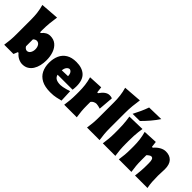

<svg xmlns="http://www.w3.org/2000/svg" viewBox="115 -1938 2985 2985"><g transform="rotate(45 1607.5 -445.5)"><path d="M447.3 17.6Q405.8 17.6 362.1 -3.2Q318.4 -23.9 280.8 -68.8H266.6L238.3 0H34.7Q43.9 -61 49.1 -119.1Q54.2 -177.2 54.2 -250.5V-577.6Q54.2 -647.5 45.9 -716.1Q37.6 -784.7 16.6 -856.9L317.4 -879.4Q306.6 -811.5 299.1 -736.1Q291.5 -660.6 291.5 -577.6V-531.2H309.1Q366.7 -605 445.3 -605Q521 -605 571 -563.5Q621.1 -522 646.2 -451.7Q671.4 -381.3 671.4 -293.9Q671.4 -232.9 658.2 -176.8Q645 -120.6 617.4 -76.9Q589.8 -33.2 547.6 -7.8Q505.4 17.6 447.3 17.6ZM351.1 -180.7Q388.7 -183.1 408.4 -216.3Q428.2 -249.5 428.2 -291.5Q428.2 -336.4 408.7 -368.7Q389.2 -400.9 351.1 -403.3Q316.4 -401.9 291.5 -374V-222.7Q301.3 -205.1 315.9 -194.1Q330.6 -183.1 351.1 -180.7Z M1064 17.6Q943.4 17.6 868.7 -22.2Q793.9 -62 759.3 -132.3Q724.6 -202.6 724.6 -293.9Q724.6 -385.3 756.1 -455.3Q787.6 -525.4 853 -565.2Q918.5 -605 1019 -605Q1146.5 -605 1216.8 -541Q1287.1 -477.1 1287.1 -338.4Q1287.1 -313.5 1285.2 -294.7Q1283.2 -275.9 1280.8 -257.3H951.2Q960 -216.3 994.6 -195.3Q1029.3 -174.3 1095.2 -174.3Q1114.3 -174.3 1144.5 -180.2Q1174.8 -186 1208.5 -195.3Q1242.2 -204.6 1270.5 -213.9L1278.8 -15.6Q1240.7 -6.3 1188.7 5.6Q1136.7 17.6 1064 17.6ZM1082 -356Q1081.5 -400.4 1064 -425.5Q1046.4 -450.7 1021.5 -452.6Q995.1 -449.7 974.9 -424.6Q954.6 -399.4 949.2 -351.6Z M1354 0Q1363.3 -61 1368.4 -119.1Q1373.5 -177.2 1373.5 -250.5V-308.6Q1373.5 -377 1365.5 -445.6Q1357.4 -514.2 1336.4 -586.4L1569.3 -598.1L1581.1 -499H1599.1Q1636.2 -553.7 1673.6 -579.3Q1710.9 -605 1748.5 -605Q1759.3 -605 1775.9 -603Q1792.5 -601.1 1807.6 -593.3L1787.6 -347.2Q1765.1 -354 1740.5 -359.9Q1715.8 -365.7 1700.7 -365.7Q1676.8 -365.7 1650.9 -353.5Q1625 -341.3 1610.8 -318.4V-236.8Q1610.8 -173.8 1615.7 -117.4Q1620.6 -61 1630.4 0Z M1855.5 0Q1864.7 -61 1869.9 -119.1Q1875 -177.2 1875 -250.5V-577.6Q1875 -647.5 1866.7 -716.1Q1858.4 -784.7 1837.4 -856.9L2138.2 -879.4Q2127.4 -811.5 2119.9 -736.1Q2112.3 -660.6 2112.3 -577.6V-250.5Q2112.3 -177.2 2117.2 -119.1Q2122.1 -61 2131.8 0Z M2202.6 0Q2211.9 -61 2217 -119.1Q2222.2 -177.2 2222.2 -250.5V-308.6Q2222.2 -371.1 2219.2 -418.5Q2216.3 -465.8 2211.7 -505.9Q2207 -545.9 2200.7 -586.4L2481 -593.3Q2474.6 -551.8 2469.7 -510.7Q2464.8 -469.7 2462.2 -421.4Q2459.5 -373 2459.5 -308.6V-250.5Q2459.5 -177.2 2464.1 -119.1Q2468.8 -61 2478.5 0ZM2205.6 -651.4Q2238.8 -714.8 2267.1 -777.3Q2295.4 -839.8 2317.9 -903.3L2579.1 -909.2Q2535.6 -842.8 2481 -778.6Q2426.3 -714.4 2365.2 -653.3Z M2554.7 0Q2564 -61 2569.1 -119.1Q2574.2 -177.2 2574.2 -250.5V-308.6Q2574.2 -377 2566.2 -445.6Q2558.1 -514.2 2537.1 -586.4L2770 -598.1L2781.7 -501H2800.3Q2837.9 -547.4 2887.7 -576.2Q2937.5 -605 2986.8 -605Q3072.8 -605 3121.3 -553.7Q3169.9 -502.4 3169.9 -397.5Q3169.9 -358.9 3167.2 -321.3Q3164.6 -283.7 3164.6 -250.5Q3164.6 -177.2 3168.5 -119.1Q3172.4 -61 3184.6 0H2910.6Q2918 -61 2922.6 -117.4Q2927.2 -173.8 2927.2 -236.8V-288.6Q2927.2 -340.8 2916.7 -365.7Q2906.2 -390.6 2878.9 -390.6Q2866.7 -390.6 2845.7 -376.7Q2824.7 -362.8 2811.5 -347.2V-236.8Q2811.5 -173.8 2816.4 -117.4Q2821.3 -61 2831.1 0Z"/></g></svg>

Font: Pinar-FD Black
Style: Regular
Weight: 900
Designer: Amin Abedi
Version: Version 3.000